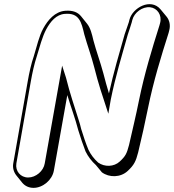

<svg xmlns="http://www.w3.org/2000/svg" viewBox="-20 -757 840 927"><path d="M240 67 305 -298C322 -241 343 -186 358 -128C369 -92 381 -57 393 -26C405 -1 423 22 443 40L472 75C507 101 562 101 597 68C627 40 636 22 647 -21C664 -92 680 -162 695 -237C721 -365 758 -485 794 -598L797 -610C804 -636 798 -660 784 -677L755 -712C708 -768 620 -720 605 -662L602 -650C596 -631 589 -613 582 -592C556 -501 528 -406 506 -306C497 -336 487 -371 479 -403C464 -459 445 -509 431 -562C424 -592 417 -622 400 -643L371 -679C356 -697 333 -708 295 -705C245 -701 211 -660 189 -620C168 -582 158 -533 143 -485C131 -451 121 -405 114 -365L44 32C40 54 47 75 59 90L88 126C101 141 119 150 142 150C187 150 232 112 240 67ZM196 32C190 69 153 100 116 100C79 100 53 69 59 32L129 -365C136 -405 146 -450 157 -483C172 -532 184 -579 203 -615C224 -654 252 -687 293 -690C363 -696 373 -650 387 -591C402 -537 421 -487 435 -432C444 -396 455 -357 465 -325L503 -208L515 -277C537 -386 569 -491 597 -590C604 -612 610 -628 616 -649L619 -661C628 -696 667 -726 705 -722C739 -718 763 -685 753 -646L750 -635C714 -521 677 -400 651 -272C636 -197 619 -128 603 -57C592 -15 586 -3 558 23C530 49 485 50 454 28C434 10 418 -11 407 -34C394 -65 383 -99 372 -134C368 -150 365 -163 360 -177C339 -244 317 -308 300 -377C299 -381 299 -382 298 -384L280 -440Z"/></svg>

Font: Blanket
Style: PosterObl
Weight: 900
Foundry: Cannot Into Space Fonts
Version: Version 0.9